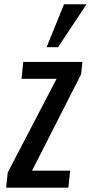

<svg xmlns="http://www.w3.org/2000/svg" viewBox="-20 -863 418 883"><path d="M194.3 -646 274.4 -843.3H377.9L247.1 -646ZM8.3 0 15.6 -69.8 240.2 -500.5H79.1L86.9 -578.1H358.9L353 -521.5L127.4 -78.1H302.7L294.4 0Z"/></svg>

Font: Oswald
Style: Regular
Weight: 400
Designer: Vernon Adams
Foundry: Vernon Adams
Version: 3.0; ttfautohint (v0.94.23-7a4d-dirty) -l 8 -r 50 -G 200 -x 